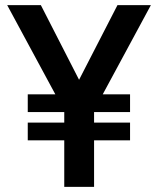

<svg xmlns="http://www.w3.org/2000/svg" viewBox="-20 -727 615 747"><path d="M343 -292 240 -324 437 -707H567ZM230 0V-336H346V0ZM88 -181V-250H486V-181ZM88 -291V-360H486V-291ZM232 -292 8 -707H139L335 -324Z"/></svg>

Font: Figtree Light SemiBold
Style: Regular
Weight: 600
Version: Version 2.002